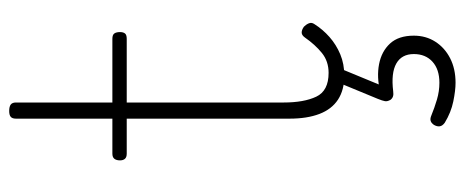

<svg xmlns="http://www.w3.org/2000/svg" viewBox="-324 -446 1035 428"><g transform="rotate(-90 194.0 -232.5)"><path d="M239 17Q207 17 185.5 3Q164 -11 153.5 -38.5Q143 -66 143 -105V-468H65Q57 -468 53.5 -472Q50 -476 50 -483Q50 -491 53.5 -495.5Q57 -500 65 -500H143V-715Q143 -723 147 -726.5Q151 -730 160 -730Q170 -730 174.5 -726.5Q179 -723 179 -715V-500H321Q330 -500 333 -495.5Q336 -491 336 -483Q336 -476 333 -472Q330 -468 321 -468H179V-118Q179 -73 192 -45.5Q205 -18 245 -18Q271 -18 289.5 -33Q308 -48 324 -71Q329 -78 335 -78Q341 -78 348 -73Q353 -68 355.5 -62Q358 -56 354 -50Q342 -31 325 -16Q308 -1 286.5 8Q265 17 239 17ZM223 265Q206 265 181.5 260Q157 255 134 241Q127 236 126 230Q125 224 129 217Q133 211 138 209.5Q143 208 150 211Q167 218 185.5 223.5Q204 229 223 229Q253 229 270 213.5Q287 198 287 172Q287 145 266 133Q245 121 204 126Q197 127 192.5 125.5Q188 124 185 120Q181 113 182 107.5Q183 102 187 92L225 0H258L213 109L203 97Q236 89 264.5 94.5Q293 100 310.5 119Q328 138 328 172Q328 199 314.5 220Q301 241 277.5 253Q254 265 223 265Z"/></g></svg>

Font: Playwrite CL Thin
Style: Regular
Weight: 100
Designer: Veronika Burian, José Scaglione
Foundry: TypeTogether
Version: Version 1.002